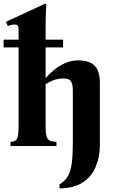

<svg xmlns="http://www.w3.org/2000/svg" viewBox="-21 -810 649 1065"><path d="M232 -110Q232 -73 237 -54.5Q242 -36 255 -30Q268 -24 292 -23V0H37V-23Q54 -24 64 -30Q74 -36 78 -54.5Q82 -73 82 -110V-547H-1V-590H82V-649Q82 -664 76.5 -669Q71 -674 60 -674Q52 -674 42.5 -672Q33 -670 22 -666L12 -689L230 -790L236 -784Q235 -769 233.5 -737.5Q232 -706 232 -658V-590H329V-547H232V-378H233Q253 -401 280 -423Q307 -445 340.5 -460Q374 -475 413 -475Q475 -475 504 -445.5Q533 -416 533 -351V-5Q533 58 511 112.5Q489 167 440 200.5Q391 234 309 235V213Q340 194 355.5 167.5Q371 141 377 96.5Q383 52 383 -20V-309Q383 -338 374 -356.5Q365 -375 330 -375Q311 -375 287.5 -369Q264 -363 233 -343L232 -355Z"/></svg>

Font: Bona Nova
Style: Bold
Weight: 700
Designer: Mateusz Machalski
Foundry: Capitalics
Version: Version 4.001; ttfautohint (v1.8.3)